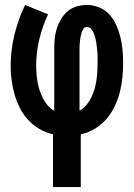

<svg xmlns="http://www.w3.org/2000/svg" viewBox="-20 -540 540 775"><path d="M194 215V2Q166 -4 140 -19Q114 -34 94 -55.5Q74 -77 60.5 -103.5Q47 -130 39 -158Q31 -186 27 -215.5Q23 -245 23 -274Q23 -338 38.5 -400.5Q54 -463 81 -520L174 -482Q151 -433 138.5 -380.5Q126 -328 126 -275Q126 -258 127.5 -241Q129 -224 132 -207Q135 -190 140.5 -174Q146 -158 153.5 -143Q161 -128 172.5 -114.5Q184 -101 199 -93V-343Q199 -364 201 -385Q203 -406 209.5 -425.5Q216 -445 226.5 -463Q237 -481 253 -494.5Q269 -508 289.5 -514Q310 -520 331 -520Q356 -520 380.5 -510Q405 -500 422 -481Q439 -462 449.5 -438.5Q460 -415 466 -390Q472 -365 474.5 -339.5Q477 -314 477 -288Q477 -258 474 -227.5Q471 -197 463.5 -167.5Q456 -138 442.5 -110Q429 -82 409 -59Q389 -36 362.5 -20Q336 -4 306 2V215ZM301 -93Q317 -102 329 -116.5Q341 -131 349 -147.5Q357 -164 362 -182Q367 -200 369.5 -218Q372 -236 373 -254Q374 -272 374 -291Q374 -301 374 -310.5Q374 -320 373 -330Q372 -340 371 -349.5Q370 -359 368.5 -369Q367 -379 364.5 -388.5Q362 -398 358 -407Q354 -416 347.5 -423.5Q341 -431 331 -431Q322 -431 317 -424Q312 -417 309.5 -409Q307 -401 305.5 -393Q304 -385 303 -376.5Q302 -368 301.5 -360Q301 -352 301 -343Z"/></svg>

Font: Iosevka SS08 Regular
Style: Bold
Weight: 700
Monospace: yes
Designer: Belleve Invis
Foundry: Belleve Invis
Version: Version 16.3.4; ttfautohint (v1.8.4)